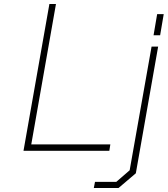

<svg xmlns="http://www.w3.org/2000/svg" viewBox="-20 -757 842 964"><path d="M98 0 228 -737H261L137 -32H534L529 0ZM751 -580 769 -686H802L784 -580ZM451 187 457 156H564L631 98L741 -523H774L662 113L575 187Z"/></svg>

Font: Tomorrow ExtraLight
Style: Italic
Weight: 275
Italic angle: -10°
Designer: Tony de Marco, Monica Rizzolli
Foundry: Just in Type
Version: Version 2.002